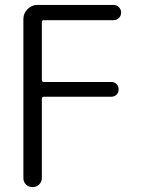

<svg xmlns="http://www.w3.org/2000/svg" viewBox="-20 -540 577 780"><path d="M75 183V-463Q75 -486 92 -503Q109 -520 132 -520H441Q454 -520 463 -511Q472 -502 472 -489Q472 -476 463 -467Q454 -458 441 -458H158Q150 -458 150 -450V-215Q150 -207 158 -207H432Q445 -207 453.5 -198.5Q462 -190 462 -177Q462 -164 453.5 -155.5Q445 -147 432 -147H158Q150 -147 150 -138V183Q150 199 139 209.5Q128 220 112 220Q96 220 85.5 209.5Q75 199 75 183Z"/></svg>

Font: Rounded Mplus 1c
Style: Regular
Weight: 400
Version: Version 1.059.20150529